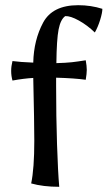

<svg xmlns="http://www.w3.org/2000/svg" viewBox="-20 -605 414 739"><path d="M197 -362Q234 -363 256.5 -365.5Q279 -368 310 -373Q314 -351 314 -336Q314 -322 310 -298Q267 -304 196 -306V-276Q196 -156 199.5 -49.5Q203 57 208 114Q146 114 100 101Q112 44 112 -63L111 -157L108 -305Q72 -303 28 -295Q23 -313 23 -332Q23 -350 28 -370Q57 -366 108 -364Q110 -451 146 -518Q182 -585 281 -585Q330 -585 374 -571Q374 -556 365.5 -528.5Q357 -501 345 -480Q316 -508 283.5 -526Q251 -544 231 -543Q213 -530 205.5 -491.5Q198 -453 197 -362Z"/></svg>

Font: Mirza
Style: Regular
Weight: 400
Designer: Arabic design by Kourosh Beigpour, Latin design by Eduardo Tunni, engineering by Lasse Fister
Version: Version 1.000